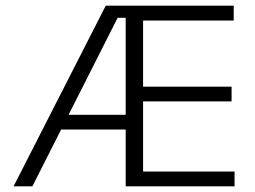

<svg xmlns="http://www.w3.org/2000/svg" viewBox="-20 -659 901 679"><path d="M28 0 354 -639H436V-596H396L94.5 0ZM173 -201V-253H446.5V-201ZM443 0V-52.5H809.5V0ZM424.5 0V-639H486V0ZM459.5 -300.5V-352.5H799V-300.5ZM442.5 -586.5V-639H806.5V-586.5Z"/></svg>

Font: Anek Telugu Medium Light
Style: Regular
Weight: 300
Version: Version 1.003